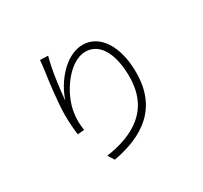

<svg xmlns="http://www.w3.org/2000/svg" viewBox="-163 -999 1325 1255"><g transform="rotate(-30 500.0 -371.5)"><path d="M270 -776C268 -754 266 -731 262 -703C252 -636 231 -477 231 -383C231 -321 236 -268 241 -232L291 -236C284 -287 283 -324 290 -366C307 -496 427 -675 553 -675C669 -675 722 -548 722 -391C722 -139 547 -45 338 -14L368 33C601 -10 774 -124 774 -392C774 -593 687 -723 560 -723C428 -723 315 -577 280 -461C286 -538 305 -688 330 -774L270 -776Z"/></g></svg>

Font: Noto Sans Japanese Light
Style: Regular
Weight: 300
Designer: Ryoko NISHIZUKA (kana & ideographs); Paul D. Hunt (Latin, Greek & Cyrillic); Wenlong ZHANG (bopomofo); Sandoll Communica
Foundry: Adobe Systems Incorporated
Version: Version 1.000;PS 1;hotconv 1.0.78;makeotf.lib2.5.61930